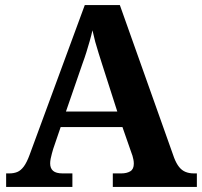

<svg xmlns="http://www.w3.org/2000/svg" viewBox="-20 -734 793 754"><path d="M4.1 0V-53H16.1Q34.4 -53 48.1 -58.7Q61.8 -64.4 73.6 -80.3Q85.3 -96.1 96.2 -125.8L312.9 -714H450.7L663.9 -114.1Q672.5 -92 683.2 -78.5Q694 -64.9 708.4 -59Q722.9 -53 741.3 -53H753.1V0H423V-53H455.9Q477.8 -53 491.6 -61.3Q505.5 -69.6 505.5 -91.2Q505.5 -99.5 503.9 -107.3Q502.3 -115.1 500.2 -122.5Q498.1 -129.9 495.7 -135.1L460.9 -234.9H218.2L188.9 -149.1Q186.5 -141.1 183.7 -130.8Q180.8 -120.4 178.9 -110.5Q177 -100.5 177 -92.2Q177 -73 188.6 -63Q200.2 -53 226.2 -53H264.3V0ZM239 -296H440.6L381.5 -480.2Q374.4 -503.3 367.2 -525.4Q360.1 -547.4 354 -569.8Q348 -592.2 343.1 -615Q338.1 -592.8 331.9 -571.4Q325.7 -550.1 319.2 -528.8Q312.6 -507.5 304.1 -484.6Z"/></svg>

Font: Noto Serif Telugu
Style: Regular
Weight: 400
Designer: Jelle Bosma - Monotype Design Team
Foundry: Monotype Imaging Inc.
Version: Version 2.003